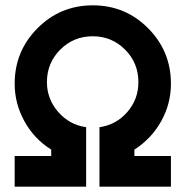

<svg xmlns="http://www.w3.org/2000/svg" viewBox="-20 -700 696 720"><path d="M156 -392Q156 -329 198 -280.5Q240 -232 303 -223V0H35V-115H172V-139Q108 -179 71.5 -245.5Q35 -312 35 -386Q35 -508 120.5 -594Q206 -680 328 -680Q450 -680 535.5 -594Q621 -508 621 -386Q621 -311 584.5 -245.5Q548 -180 484 -139V-115H621V0H353V-223Q416 -232 457.5 -280Q499 -328 499 -392Q499 -464 449 -514Q399 -564 328 -564Q256 -564 206 -514Q156 -464 156 -392Z"/></svg>

Font: Atkinson Hyperlegible Pro
Style: Bold
Weight: 700
Designer: Elliott Scott, Megan Eiswerth, Linus Boman, Theodore Petrosky, Jacob Perez
Foundry: Braille Institute
Version: Version 1.5.1